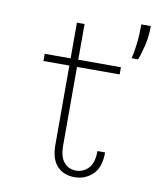

<svg xmlns="http://www.w3.org/2000/svg" viewBox="-81 -766 711 840"><g transform="rotate(10 275.0 -345.5)"><path d="M200 -116.5V-468H85V-500H200V-658.5H234V-500H423.5V-468H234V-120Q234 -68 254.8 -44.2Q275.5 -20.5 308 -20.5Q340.5 -20.5 363.2 -44.5Q386 -68.5 386 -121H420Q420 -53.5 386.5 -22.2Q353 9 307 9Q258 9 229 -22Q200 -53 200 -116.5ZM462.5 -547Q469.5 -572 474.2 -612.5Q479 -653 479 -700H521Q521 -653 511.2 -612.5Q501.5 -572 491.5 -547Z"/></g></svg>

Font: Trispace SemiCondensed Thin
Style: Regular
Weight: 100
Width: 4
Designer: Tyler Finck
Foundry: Etcetera Type Company
Version: Version 1.210; ttfautohint (v1.8.3)